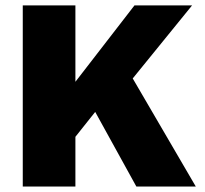

<svg xmlns="http://www.w3.org/2000/svg" viewBox="-20 -680 746 700"><path d="M680.2 -660.2 463.9 -394 693.8 0H477.1L327.1 -272L254.9 -181.2V0H63V-660.2H254.9V-381.8L470.2 -660.2Z"/></svg>

Font: Human Sans Black
Style: Regular
Weight: 800
Designer: Tim Radville
Foundry: Continuum
Version: Version 1.000;FEAKit 1.0